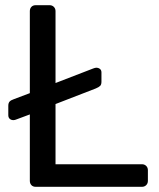

<svg xmlns="http://www.w3.org/2000/svg" viewBox="-20 -720 611 740"><path d="M118 0Q107 0 101 -6.5Q95 -13 95 -23V-279L44 -260Q37 -257 32 -257Q23 -257 17.5 -262Q12 -267 12 -276V-312Q12 -323 17 -328.5Q22 -334 34 -338L95 -361V-677Q95 -687 101 -693.5Q107 -700 118 -700H171Q181 -700 187.5 -693.5Q194 -687 194 -677V-400L339 -456Q347 -459 351 -459Q359 -459 365 -454.5Q371 -450 371 -441V-405Q371 -394 366 -389Q361 -384 349 -379L194 -319V-87H527Q537 -87 543.5 -80.5Q550 -74 550 -64V-23Q550 -13 543.5 -6.5Q537 0 527 0Z"/></svg>

Font: RubikRegular
Style: Regular
Weight: 400
Designer: Hubert and Fischer
Foundry: Hubert and Fischer
Version: Version 2.300;gftools[0.9.30]